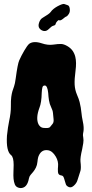

<svg xmlns="http://www.w3.org/2000/svg" viewBox="-20 -949 472 982"><path d="M94.7 11.7Q85 14.6 72.8 10.3Q60.5 5.9 55.7 -6.3Q50.8 -18.6 49.3 -34.7Q47.9 -50.8 48.8 -69.3Q49.8 -87.9 49.8 -105.5Q49.8 -144.5 37.1 -155.3Q10.7 -174.8 15.6 -254.9Q20.5 -300.8 26.4 -328.1Q36.1 -373 35.6 -404.3Q35.2 -435.5 37.6 -453.1Q40 -470.7 43.5 -482.4Q46.9 -494.1 51.8 -506.8Q56.6 -519.5 60.5 -548.8Q70.3 -622.1 78.1 -639.6Q88.9 -664.1 104 -689.9Q119.1 -715.8 128.9 -724.6Q151.4 -741.2 193.4 -727.5Q224.6 -716.8 251.5 -720.7Q278.3 -724.6 292.5 -724.1Q306.6 -723.6 324.2 -713.4Q341.8 -703.1 351.6 -689Q361.3 -674.8 365.2 -658.2Q372.1 -629.9 366.2 -586.4Q360.4 -543 361.8 -516.1Q363.3 -489.3 373.5 -465.3Q383.8 -441.4 387.2 -427.2Q390.6 -413.1 393.1 -398.9Q395.5 -384.8 397 -368.7Q398.4 -352.5 402.8 -332Q407.2 -311.5 407.7 -299.3Q408.2 -287.1 407.2 -279.3Q406.2 -271.5 404.8 -265.1Q403.3 -258.8 405.8 -245.6Q408.2 -232.4 405.8 -216.8Q403.3 -201.2 400.4 -186.5Q389.6 -141.6 391.6 -123Q395.5 -89.8 391.6 -75.7Q387.7 -61.5 384.3 -52.7Q380.9 -43.9 376.5 -28.3Q372.1 -12.7 358.4 0Q344.7 12.7 332.5 7.8Q320.3 2.9 316.9 -6.3Q313.5 -15.6 311 -25.4Q308.6 -35.2 305.2 -43Q301.8 -50.8 293 -51.8Q277.3 -53.7 276.4 -69.8Q275.4 -85.9 276.9 -98.1Q278.3 -110.4 275.4 -123Q272.5 -135.7 265.6 -147.5Q248 -177.7 224.6 -180.7Q189.5 -185.5 175.8 -146.5Q172.9 -136.7 171.4 -120.6Q169.9 -104.5 163.6 -91.8Q157.2 -79.1 149.9 -70.3Q142.6 -61.5 136.2 -54.2Q129.9 -46.9 127.9 -36.1Q120.1 5.9 94.7 11.7ZM181.6 -397.5Q162.1 -344.7 176.8 -313.5Q186.5 -295.9 202.1 -294.9Q230.5 -292 235.8 -299.3Q241.2 -306.6 248.5 -314.9Q255.9 -323.2 253.9 -340.3Q252 -357.4 251 -370.6Q250 -383.8 241.7 -400.4Q233.4 -417 230.5 -436Q227.5 -455.1 226.6 -472.7Q222.7 -511.7 209 -511.7Q199.2 -511.7 196.8 -501.5Q194.3 -491.2 193.4 -474.6Q192.4 -423.8 181.6 -397.5ZM197.3 -857.4Q232.4 -877.9 238.8 -887.2Q245.1 -896.5 254.4 -903.8Q263.7 -911.1 274.4 -917Q301.8 -931.6 309.6 -928.2Q317.4 -924.8 326.2 -922.4Q335 -919.9 336.9 -903.8Q338.9 -887.7 331.5 -877Q324.2 -866.2 319.8 -864.7Q315.4 -863.3 310.5 -859.4Q305.7 -855.5 300.8 -851.6Q288.1 -841.8 282.2 -845.7Q279.3 -847.7 272.5 -840.3Q265.6 -833 263.7 -824.2Q261.7 -819.3 252.9 -817.4Q244.1 -815.4 231 -801.8Q217.8 -788.1 204.1 -790.5Q190.4 -793 182.1 -803.7Q173.8 -814.5 179.7 -832.5Q185.5 -850.6 197.3 -857.4Z"/></svg>

Font: Creepster
Style: Regular
Weight: 400
Designer: Font Diner, Inc
Foundry: Font Diner, Inc
Version: Version 1.002